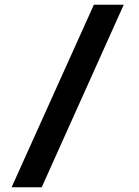

<svg xmlns="http://www.w3.org/2000/svg" viewBox="-20 -750 586 810"><path d="M502 -730 156 40H29L376 -730Z"/></svg>

Font: M PLUS 1p
Style: Bold
Weight: 700
Version: Version 1.062